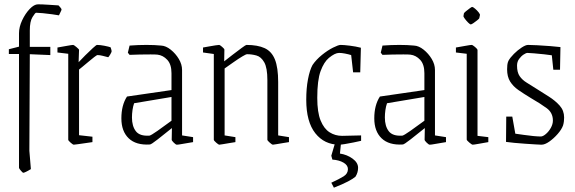

<svg xmlns="http://www.w3.org/2000/svg" viewBox="-20 -660 2662 889"><path d="M88 140Q85 140 76.5 130Q68 120 68 117V-410H21V-432L68 -444V-506Q68 -535 82.5 -566Q97 -597 117.5 -618.5Q138 -640 156 -640Q175 -640 204.5 -638Q234 -636 251 -635Q254 -632 259.5 -625.5Q265 -619 265 -616Q265 -613 259.5 -602.5Q254 -592 253 -589Q242 -591 220.5 -594Q199 -597 178 -599Q157 -601 147 -601Q143 -601 130.5 -581Q118 -561 118 -519V-443H213V-405L118 -409L116 38L123 123Q110 131 100.5 135.5Q91 140 88 140Z M321 10Q318 10 307 0.5Q296 -9 296 -13V-411L246 -417V-440Q264 -443 288.5 -447.5Q313 -452 319 -452Q322 -452 334 -442Q346 -432 346 -429L344 -372Q356 -385 375 -404Q394 -423 410 -437.5Q426 -452 429 -452Q444 -452 464 -448Q484 -444 492 -441Q493 -438 495 -432Q497 -426 497 -423Q497 -419 490.5 -408Q484 -397 481 -395Q469 -398 455.5 -401.5Q442 -405 432 -405Q428 -405 416 -395.5Q404 -386 389 -373.5Q374 -361 362 -351Q350 -341 346 -338V-34L408 -27V-2Q396 0 377 2.5Q358 5 342 7.5Q326 10 321 10Z M674 9Q610 13 576 -19.5Q542 -52 542 -112Q542 -173 568 -213L774 -243V-321Q774 -362 754.5 -383Q735 -404 709 -407Q700 -408 677 -408Q654 -408 627 -407.5Q600 -407 580 -406L572 -416L580 -449Q620 -452 658 -452Q696 -452 726 -449Q748 -448 770.5 -430Q793 -412 808 -387Q823 -362 823 -336V-33L874 -25V-2Q843 3 824 6.5Q805 10 799 10Q794 10 784.5 0.5Q775 -9 775 -13L776 -67Q740 -38 710 -14.5Q680 9 674 9ZM591 -116Q591 -76 609 -52.5Q627 -29 672 -32Q679 -33 709 -54Q739 -75 774 -101V-211L601 -182Q596 -168 593.5 -150.5Q591 -133 591 -116Z M995 10Q992 10 981 0.5Q970 -9 970 -13V-410L920 -417V-440Q932 -442 948 -445Q964 -448 977.5 -450Q991 -452 995 -452Q998 -452 1008.5 -443Q1019 -434 1019 -430L1018 -376Q1033 -388 1056.5 -406Q1080 -424 1099 -438Q1118 -452 1121 -452Q1173 -452 1205.5 -437Q1238 -422 1253 -384.5Q1268 -347 1268 -280V-33L1318 -25V-2Q1306 0 1290 2.5Q1274 5 1260.5 7.5Q1247 10 1243 10Q1240 10 1229 0.5Q1218 -9 1218 -13V-289Q1218 -346 1203.5 -371.5Q1189 -397 1167.5 -403Q1146 -409 1124 -409Q1119 -409 1101.5 -398.5Q1084 -388 1062 -372.5Q1040 -357 1020 -343V-33L1070 -25V-2Q1058 0 1042 2.5Q1026 5 1012.5 7.5Q999 10 995 10Z M1551 10Q1482 10 1440 -43Q1398 -96 1398 -198Q1398 -251 1406 -293Q1414 -335 1427 -359Q1444 -384 1470.5 -405.5Q1497 -427 1522 -439.5Q1547 -452 1557 -452Q1572 -452 1600 -448.5Q1628 -445 1651 -439L1648 -325H1615L1606 -405Q1593 -409 1577.5 -412Q1562 -415 1550 -415Q1531 -415 1503 -392Q1480 -373 1464.5 -331Q1449 -289 1449 -207Q1449 -140 1464.5 -102Q1480 -64 1506 -47.5Q1532 -31 1564 -31L1652 -33V-8Q1639 -5 1617.5 -0.5Q1596 4 1577 7Q1558 10 1551 10ZM1526 209 1514 186Q1551 169 1571 156.5Q1591 144 1591 123Q1591 105 1570.5 93Q1550 81 1519 79L1514 61L1535 -10L1560 -8L1554 51Q1587 56 1612.5 74.5Q1638 93 1638 117Q1638 139 1626 158Q1616 167 1591.5 180Q1567 193 1526 209Z M1845 9Q1781 13 1747 -19.5Q1713 -52 1713 -112Q1713 -173 1739 -213L1945 -243V-321Q1945 -362 1925.5 -383Q1906 -404 1880 -407Q1871 -408 1848 -408Q1825 -408 1798 -407.5Q1771 -407 1751 -406L1743 -416L1751 -449Q1791 -452 1829 -452Q1867 -452 1897 -449Q1919 -448 1941.5 -430Q1964 -412 1979 -387Q1994 -362 1994 -336V-33L2045 -25V-2Q2014 3 1995 6.5Q1976 10 1970 10Q1965 10 1955.5 0.5Q1946 -9 1946 -13L1947 -67Q1911 -38 1881 -14.5Q1851 9 1845 9ZM1762 -116Q1762 -76 1780 -52.5Q1798 -29 1843 -32Q1850 -33 1880 -54Q1910 -75 1945 -101V-211L1772 -182Q1767 -168 1764.5 -150.5Q1762 -133 1762 -116Z M2128 -598Q2129 -601 2137.5 -608Q2146 -615 2155 -621.5Q2164 -628 2166 -628Q2170 -628 2179.5 -620Q2189 -612 2196.5 -602.5Q2204 -593 2202 -589L2199 -575Q2198 -573 2189.5 -566Q2181 -559 2172 -553Q2163 -547 2160 -547Q2156 -547 2147.5 -555.5Q2139 -564 2132 -573.5Q2125 -583 2126 -586ZM2168 10Q2165 10 2153 0Q2141 -10 2141 -14V-411L2091 -417V-440Q2109 -443 2133.5 -447.5Q2158 -452 2164 -452Q2168 -452 2179.5 -442.5Q2191 -433 2191 -428V-31L2241 -25V-2Q2223 1 2198.5 5.5Q2174 10 2168 10Z M2487 10Q2478 10 2457.5 8.5Q2437 7 2411.5 5.5Q2386 4 2362 1.5Q2338 -1 2323 -3L2324 -120H2352L2366 -41Q2382 -39 2405 -35.5Q2428 -32 2450 -30Q2472 -28 2484 -28Q2494 -28 2507.5 -39.5Q2521 -51 2530.5 -68Q2540 -85 2540 -102Q2540 -138 2511.5 -159Q2483 -180 2438 -206Q2405 -226 2380.5 -243Q2356 -260 2342 -282.5Q2328 -305 2328 -339Q2328 -349 2329 -359Q2330 -369 2334 -378Q2342 -393 2359.5 -410.5Q2377 -428 2395.5 -440Q2414 -452 2425 -452Q2438 -452 2468 -450.5Q2498 -449 2528.5 -446.5Q2559 -444 2575 -442L2573 -337H2542L2535 -404Q2524 -406 2500 -408.5Q2476 -411 2453 -413Q2430 -415 2422 -415Q2416 -415 2404.5 -407.5Q2393 -400 2383.5 -387Q2374 -374 2374 -356Q2374 -325 2386 -307.5Q2398 -290 2418.5 -277.5Q2439 -265 2464 -249Q2491 -232 2521 -213Q2551 -194 2571.5 -171Q2592 -148 2592 -116Q2592 -108 2591 -98.5Q2590 -89 2587 -79Q2580 -60 2562 -39.5Q2544 -19 2523.5 -4.5Q2503 10 2487 10Z"/></svg>

Font: Grenze Gotisch ExtraLight
Style: Regular
Weight: 200
Designer: Renata Polastri
Foundry: Omnibus-Type
Version: Version 1.001